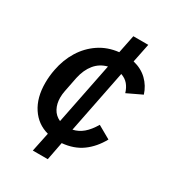

<svg xmlns="http://www.w3.org/2000/svg" viewBox="-179 -737 874 957"><g transform="rotate(30 258.5 -258.0)"><path d="M157 114 180 4Q116 -13 79 -69Q42 -125 42 -209Q42 -230 44 -249.5Q46 -269 50 -289Q62 -352 93.5 -403Q125 -454 173.5 -486.5Q222 -519 285 -526L306 -630H392L370 -522Q419 -510 451 -479Q483 -448 497 -404L413 -364Q405 -391 389.5 -409.5Q374 -428 348 -437L276 -75Q308 -82 333.5 -103.5Q359 -125 382 -164L456 -122Q424 -64 377 -30Q330 4 263 10L243 114ZM143 -183Q143 -148 157.5 -121Q172 -94 201 -81L272 -436Q229 -425 202 -392Q175 -359 164 -308L147 -222Q145 -213 144 -202.5Q143 -192 143 -183Z"/></g></svg>

Font: IBM Plex Sans Medium
Style: Italic
Weight: 500
Italic angle: -11.31°
Designer: Mike Abbink, Paul van der Laan, Pieter van Rosmalen
Foundry: Bold Monday
Version: Version 3.201